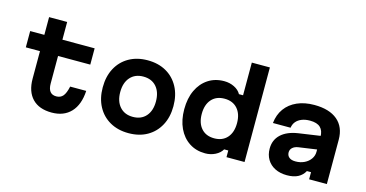

<svg xmlns="http://www.w3.org/2000/svg" viewBox="-86 -1246 3171 1663"><g transform="rotate(15 1500.0 -414.5)"><path d="M364 -774V-615H653V-469H364V-222Q364 -175 382.5 -151Q401 -127 439 -127Q477 -127 499 -153Q521 -179 534 -240H678Q671 -115 608 -48Q545 19 436 19Q323 19 262.5 -44Q202 -107 202 -222V-469H75V-615H202V-774Z M1125 19Q1030 19 958.5 -21.5Q887 -62 847.5 -135.5Q808 -209 808 -307Q808 -406 847.5 -479.5Q887 -553 958.5 -593.5Q1030 -634 1125 -634Q1221 -634 1292 -593.5Q1363 -553 1402.5 -479.5Q1442 -406 1442 -307Q1442 -209 1402.5 -135.5Q1363 -62 1292 -21.5Q1221 19 1125 19ZM1125 -127Q1200 -127 1242.5 -175.5Q1285 -224 1285 -307Q1285 -391 1242.5 -439.5Q1200 -488 1125 -488Q1051 -488 1008 -439.5Q965 -391 965 -307Q965 -224 1008 -175.5Q1051 -127 1125 -127Z M1812 16Q1730 16 1668.5 -24.5Q1607 -65 1573 -137.5Q1539 -210 1539 -307Q1539 -405 1573 -477.5Q1607 -550 1668.5 -590.5Q1730 -631 1812 -631Q1861 -631 1902.5 -610.5Q1944 -590 1963 -555H2000V-848H2162V0H2000V-60H1963Q1944 -26 1902.5 -5Q1861 16 1812 16ZM1854 -130Q1928 -130 1970 -177.5Q2012 -225 2012 -308Q2012 -390 1970 -437.5Q1928 -485 1854 -485Q1780 -485 1738 -437.5Q1696 -390 1696 -307Q1696 -225 1738 -177.5Q1780 -130 1854 -130Z M2752 -391V-269L2578 -244Q2546 -239 2527.5 -222Q2509 -205 2509 -180Q2509 -152 2528.5 -135.5Q2548 -119 2586 -119Q2630 -119 2665 -136Q2700 -153 2720.5 -182Q2741 -211 2741 -246V-380Q2741 -436 2711 -464.5Q2681 -493 2618 -493Q2576 -493 2544.5 -480.5Q2513 -468 2494 -445.5Q2475 -423 2470 -390H2312Q2320 -466 2359.5 -520.5Q2399 -575 2465.5 -604.5Q2532 -634 2619 -634Q2754 -634 2827 -572.5Q2900 -511 2900 -397V0H2741V-64H2704Q2683 -25 2644 -4.5Q2605 16 2545 16Q2484 16 2438 -7Q2392 -30 2367 -72Q2342 -114 2342 -169Q2342 -247 2395 -296.5Q2448 -346 2546 -361Z"/></g></svg>

Font: Martian Mono SemiExpanded
Style: Bold
Weight: 700
Width: 6
Designer: Roman Shamin
Foundry: Evil Martians
Version: Version 1.000